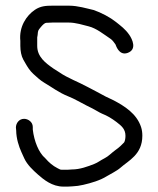

<svg xmlns="http://www.w3.org/2000/svg" viewBox="-20 -667 571 694"><path d="M170 -585.5H228C253.6 -585.5 280.8 -576.7 300 -571.9C329 -564.6 354.1 -543.6 380.7 -525.8C386.1 -522.2 393.6 -512.1 397.6 -506.1C398.4 -504.9 409.4 -464.4 441.2 -475.7C476.3 -488.2 458 -525.5 447.3 -541.1C432.8 -562.1 416.1 -573.9 398.8 -587.8C378.5 -604 346.2 -621.4 318 -630.9C317.7 -631 317.1 -631.1 316.7 -631.2C293.3 -636.4 261.6 -646.5 229 -646.5H170C145.7 -646.5 126.3 -645.2 105.8 -631.3C75.4 -610.6 48.3 -570.5 53.5 -519.3V-501C53.5 -482.9 57.2 -464 64.1 -451.8L72.1 -437.8C78.8 -426.2 87.4 -411.6 100.6 -399.7C111.5 -389.9 125 -376.8 139.7 -368.2C167.5 -352 192.5 -332.2 227.4 -318.4C250.4 -309.3 269.2 -297.4 292.4 -285.8L313.8 -275.1C320.1 -272 326.1 -268.2 331.8 -265.1C337.1 -262.1 342.9 -258.6 348.5 -256.3C368 -248.6 384.2 -238.8 400.9 -226.1C419.2 -212.1 433.5 -200.4 433.5 -176C433.5 -165.3 431.2 -156.1 428.6 -152.2L415.4 -139.1C410.7 -134.4 403.5 -129.1 396.6 -124.1C381.4 -113 373 -102.7 358.4 -95.2C341.6 -86.6 334.6 -79.9 321.2 -74.6C297.2 -65.1 268.9 -54.5 240 -54.5C235.2 -54.5 230.6 -53.5 225 -53.5H209C197.5 -53.5 200.6 -52.6 187.6 -59.2C170.7 -67.8 156.5 -80.1 144.5 -94.1C144.2 -94.5 143.6 -95.1 143.1 -95.5C120.1 -115.2 103.4 -156.5 98.5 -198.7V-208C98.5 -226.1 81.8 -237.5 67 -237.5C48.8 -237.5 37.5 -221.4 37.5 -206C37.5 -202.4 38.1 -198.9 38.5 -195.4C38.8 -166 48.2 -137.5 57.6 -116.8L67.6 -94.8C78.4 -71.2 99.1 -52.1 117.7 -35.6C137.6 -18 168.6 7.5 209 7.5H225C231.3 7.5 236.5 6.8 242.8 6.5C255.4 6 268.2 4.1 281 1.1C309.8 -5.5 341.9 -14.9 366.6 -30.4C378.1 -37.6 402.2 -48.9 415.4 -60.7C444.4 -86.7 494.5 -108.1 494.5 -176.5C494.5 -187.4 493.2 -197.6 489.9 -207.8C473.9 -256.6 429.5 -283.7 391.4 -304C379.9 -310.2 367.8 -314.6 362.2 -317.9C342.4 -329.2 317.8 -341.2 298 -352C262.5 -371.4 224.3 -384.8 194.9 -405.4L172.9 -419.4C144.5 -439.3 114.5 -461.5 114.5 -501V-531.8C114.6 -532.1 115.7 -537.4 116 -540.4C117.5 -557.1 117.2 -556.3 126.8 -568.2C134.1 -577.3 142.2 -584.5 147 -584.5C155 -584.5 162.8 -585.5 170 -585.5Z"/></svg>

Font: CiSf OpenHand
Style: Bd
Weight: 400
Foundry: Cannot Into Space Fonts
Version: Version 0.7892